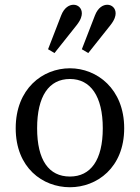

<svg xmlns="http://www.w3.org/2000/svg" viewBox="-20 -774 588 807"><path d="M274 13C387 13 502 -69 502 -235C502 -401 387 -487 274 -487C159 -487 46 -401 46 -235C46 -69 159 13 274 13ZM274 -32C185 -32 136 -101 136 -235C136 -369 185 -442 274 -442C361 -442 412 -369 412 -235C412 -101 361 -32 274 -32ZM182 -567 209 -551 302 -668C321 -692 324 -708 324 -718C324 -740 308 -754 289 -754C272 -754 250 -743 237 -709L182 -567ZM324 -567 351 -551 444 -668C463 -692 466 -708 466 -718C466 -740 450 -754 431 -754C414 -754 392 -743 379 -709L324 -567Z"/></svg>

Font: Source Serif Variable
Style: Regular
Weight: 389
Designer: Frank Grießhammer
Foundry: Adobe Systems Incorporated
Version: Version 3.001;hotconv 1.0.111;makeotfexe 2.5.65597